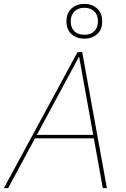

<svg xmlns="http://www.w3.org/2000/svg" viewBox="-29 -968 650 988"><path d="M-9 0 370 -700H394L521 0H500L378 -677L13 0ZM135 -256 148 -274H464L469 -256ZM405 -769Q366 -769 339.5 -792Q313 -815 313 -858Q313 -901 339.5 -924.5Q366 -948 405 -948Q444 -948 470.5 -924.5Q497 -901 497 -858Q497 -815 470.5 -792Q444 -769 405 -769ZM405 -789Q437 -789 456 -807Q475 -825 475 -858Q475 -891 456 -909.5Q437 -928 405 -928Q373 -928 354 -909.5Q335 -891 335 -858Q335 -825 354 -807Q373 -789 405 -789Z"/></svg>

Font: DM Sans 11pt Thin
Style: Italic
Weight: 250
Italic angle: -10°
Version: Version 4.004;gftools[0.9.30]